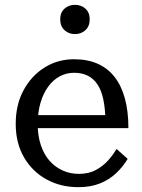

<svg xmlns="http://www.w3.org/2000/svg" viewBox="-20 -764 589 794"><path d="M136 -250Q136 -202 149 -163.5Q162 -125 185 -99Q208 -73 239 -59Q270 -45 306 -45Q347 -45 376.5 -61Q406 -77 427 -100.5Q448 -124 462 -148L508 -107Q489 -75 460.5 -48Q432 -21 393.5 -5.5Q355 10 304 10Q231 10 172.5 -22Q114 -54 79.5 -113Q45 -172 45 -252Q45 -331 77.5 -391Q110 -451 164.5 -485Q219 -519 286 -519Q341 -519 382.5 -501Q424 -483 452.5 -447.5Q481 -412 496 -358.5Q511 -305 511 -234H118V-288H444L416 -267Q415 -317 407 -354Q399 -391 383 -415Q367 -439 343 -451Q319 -463 286 -463Q255 -463 227.5 -448.5Q200 -434 179.5 -406Q159 -378 147.5 -339Q136 -300 136 -250ZM290 -623Q264 -623 246.5 -639.5Q229 -656 229 -684Q229 -712 246.5 -728Q264 -744 290 -744Q316 -744 333.5 -728Q351 -712 351 -684Q351 -656 333.5 -639.5Q316 -623 290 -623Z"/></svg>

Font: Roboto Serif 28pt
Style: Regular
Weight: 400
Designer: Greg Gazdowicz
Foundry: Commercial Type
Version: Version 1.008